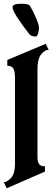

<svg xmlns="http://www.w3.org/2000/svg" viewBox="-30 -1005 280 1025"><path d="M50 -128V-585Q50 -622 42 -638Q34 -654 9 -654V-685L214 -771L230 -739Q208 -739 188 -713Q170 -688 170 -637V-167Q170 -140 179 -128.5Q188 -117 210 -117V-89Q7 0 6 0L-10 -32Q-2 -32 9.5 -39Q21 -46 29 -55Q50 -79 50 -128ZM175 -832Q169 -810 162 -810Q137 -810 127 -822Q37 -938 37 -966Q37 -985 80 -985Q123 -985 129 -975Q146 -948 162 -910Q178 -872 178 -857Q178 -842 175 -832Z"/></svg>

Font: Pirata One
Style: Regular
Weight: 400
Designer: Rodrigo Fuenzalida, Nicolas Massi
Foundry: Rodrigo Fuenzalida, Nicolas Massi
Version: Version 1.001